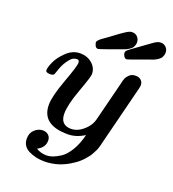

<svg xmlns="http://www.w3.org/2000/svg" viewBox="-155 -793 1005 1116"><g transform="rotate(20 347.0 -234.5)"><path d="M230 -456.1Q272.9 -456.1 303.5 -429.9Q334 -403.8 334 -365.2Q334 -348.1 297.6 -249Q261.2 -149.9 261.2 -96.2Q261.2 -25.4 327.1 -24.9Q376 -24.9 419.9 -73.2Q441.9 -98.1 449.2 -127.9L511.2 -374Q511.2 -375 512.7 -381.1Q514.2 -387.2 515.6 -392.6Q517.1 -397.9 520.5 -406Q523.9 -414.1 529.1 -419.9Q534.2 -425.8 540.5 -431.9Q546.9 -438 556.4 -440.9Q565.9 -443.8 578.1 -443.8Q598.1 -443.8 610.6 -431.9Q623 -419.9 623 -401.9Q623 -395 619.1 -378.9L528.8 -20L525.9 -8.8Q523.9 2.4 522.5 6.1Q521 9.8 517.6 22Q514.2 34.2 510 41.5Q505.9 48.8 499.5 61.5Q493.2 74.2 485.6 84.2Q478 94.2 467.5 106.2Q457 118.2 444.1 129.6Q431.2 141.1 416 150.9Q336.9 206.1 246.1 206.1Q192.9 206.1 149.4 184.6Q106 163.1 106 115.2Q106 80.1 128.9 59.6Q151.9 39.1 178.2 39.1Q199.2 39.1 213.1 51.5Q227.1 64 227.1 85Q227.1 127.9 182.1 150.9Q210 168.9 247.1 168.9Q264.2 168.9 284.2 161.9Q304.2 154.8 331.1 137.5Q357.9 120.1 383.1 79.1Q408.2 38.1 422.9 -21Q372.1 11.2 320.8 11.2Q158.7 11.2 159.2 -113.8Q159.2 -165.5 198.5 -272.2Q237.8 -378.9 237.8 -398.9Q237.8 -418 223.1 -418Q210.9 -418 198.5 -411.4Q186 -404.8 167 -377.4Q147.9 -350.1 133.8 -303.2Q129.9 -290 124.5 -286.1Q119.1 -282.2 106 -282.2H103Q77.1 -282.2 77.1 -298.1Q77.1 -314 92.5 -348.9Q107.9 -383.8 145.5 -419.9Q183.1 -456.1 230 -456.1ZM292 -547.9Q292 -557.6 315.9 -576.2Q332 -587.4 349.6 -600.1Q367.2 -612.8 377.7 -620.8Q388.2 -628.9 400.1 -637.5Q412.1 -646 418.5 -650.4Q424.8 -654.8 432.9 -659.9Q440.9 -665 445.6 -667.5Q450.2 -669.9 455.1 -671.9Q460 -673.8 463.9 -674.3Q467.8 -674.8 472.2 -674.8Q492.2 -674.8 504.6 -660.9Q517.1 -647 517.1 -627.9Q517.1 -619.1 514.6 -611.6Q512.2 -604 509 -598.4Q505.9 -592.8 500 -587.9Q494.1 -583 490 -580.1Q485.8 -577.1 479 -573.5Q472.2 -569.8 468.5 -568.4Q464.8 -566.9 458.5 -564.5Q452.1 -562 451.2 -562Q324.2 -515.1 315.9 -515.1Q303.7 -515.1 297.9 -527.6Q292 -540 292 -547.9ZM469.2 -547.9Q469.2 -556.6 479 -565.4Q488.8 -574.2 535.2 -606.9Q576.2 -635.7 605 -657.2Q629.9 -675.3 647.9 -674.8Q668 -674.8 680.9 -661.4Q693.8 -647.9 693.8 -628.9Q693.8 -621.1 691.4 -613Q689 -605 686 -599.6Q683.1 -594.2 676.5 -588.6Q669.9 -583 666 -580.1Q662.1 -577.1 654.5 -573.5Q647 -569.8 643.6 -568.4Q640.1 -566.9 632.8 -564L626 -562Q499 -515.1 493.2 -515.1Q483.4 -515.1 476.3 -525.9Q469.2 -536.6 469.2 -547.9Z"/></g></svg>

Font: CMU Serif
Style: BoldItalic
Weight: 700
Italic angle: -14.04°
Version: Version 0.7.0